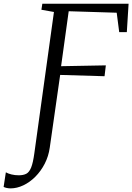

<svg xmlns="http://www.w3.org/2000/svg" viewBox="-130 -763 713 1034"><path d="M-73 251.5Q-83.5 251.5 -94 249.2Q-104.5 247 -110.5 243.5L-98.5 165Q-86.5 172 -68 176.5Q-49.5 181 -29 181Q-4.5 181 11.5 172.8Q27.5 164.5 37.8 139Q48 113.5 55 62L160.5 -698.5L93 -710.5L98 -743H562.5L553 -590H512L498.5 -694.5L240 -702.5L199 -406.5L440 -411L433 -352.5L194 -359.5L138 32Q131.5 78.5 110.8 118.8Q90 159 60.2 188.8Q30.5 218.5 -4.2 235Q-39 251.5 -73 251.5Z"/></svg>

Font: Merriweather 60pt Light
Style: Italic
Weight: 300
Italic angle: -7.8°
Version: Version 2.101